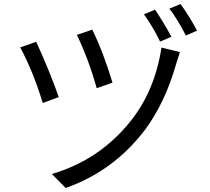

<svg xmlns="http://www.w3.org/2000/svg" viewBox="-20 -874 1040 951"><path d="M437 -727.1Q491.2 -617.2 537.1 -464.8L459 -437Q419.9 -578.1 360.8 -701.2ZM871.1 -616.2 853 -559.1Q797.9 -365.2 698.2 -231Q542 -25.9 305.2 57.1L236.8 -12.2Q475.1 -82 629.9 -277.8Q747.1 -426.8 779.8 -638.2ZM159.2 -667Q225.1 -523.9 271 -393.1L191.9 -363.8Q143.1 -522.9 80.1 -639.2ZM748 -826.2Q786.1 -770 829.1 -691.9L772.9 -668Q737.8 -741.2 692.9 -803.2ZM874 -854Q915 -798.8 956.1 -722.2L900.9 -698.2Q852.1 -790 818.8 -831.1Z"/></svg>

Font: Black Ops One [rus by aLiNcE]
Style: Regular
Weight: 400
Designer: James Grieshaber
Foundry: James Grieshaber
Version: Version 1.002;May 25, 2024;FontCreator 13.0.0.2680 64-bit